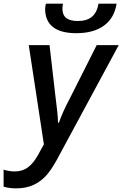

<svg xmlns="http://www.w3.org/2000/svg" viewBox="-106 -787 668 1047"><path d="M-86.4 231V138.2Q-56.2 147.9 -25.9 147.9Q17.6 147.9 48.3 124Q76.7 102.5 101.6 57.6L133.3 0L50.8 -541H164.1L195.3 -270.5Q209.5 -165 210.4 -118.2H215.3Q234.9 -175.3 275.9 -252.4L421.4 -541H541.5L203.1 85.9Q171.4 143.1 143.1 173.3Q114.7 203.6 78.1 220.7Q37.1 240.2 -17.6 240.2Q-54.7 240.2 -86.4 231ZM140.1 -738.3Q140.1 -752.4 144.5 -767.1H237.3Q234.4 -749.5 234.4 -739.3Q234.4 -705.6 255.1 -689Q275.9 -672.4 318.4 -672.4Q367.7 -672.4 395.5 -695.8Q423.3 -719.2 431.2 -767.1H529.8Q517.6 -688.5 460.9 -647.2Q404.3 -606 310.1 -606Q225.1 -606 182.6 -639.9Q140.1 -673.8 140.1 -738.3Z"/></svg>

Font: Viking Open Sans Light
Style: Bold Italic
Weight: 600
Italic angle: -12°
Foundry: Ascender Corporation
Version: Version 2.000